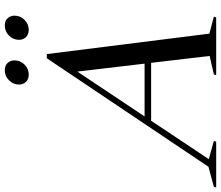

<svg xmlns="http://www.w3.org/2000/svg" viewBox="-164 -864 945 822"><g transform="rotate(-90 309.0 -452.5)"><path d="M576.5 -29 649 -10 646 0H399L402 -10L481 -28L451.5 -278.5H203.5L39 -31.5L117 -10L114 0H-82L-79 -10L6.5 -33L471 -725H489ZM222 -306.5H448L414 -594.5ZM401 -802.5Q380.5 -802.5 369.5 -814.8Q358.5 -827 358.5 -843.5Q358.5 -869 376.8 -887Q395 -905 419.5 -905Q440 -905 451 -892.8Q462 -880.5 462 -864Q462 -838.5 444 -820.5Q426 -802.5 401 -802.5ZM592.5 -802.5Q572 -802.5 561 -814.8Q550 -827 550 -843.5Q550 -869 568.2 -887Q586.5 -905 611 -905Q631.5 -905 642.5 -892.8Q653.5 -880.5 653.5 -864Q653.5 -838.5 635.5 -820.5Q617.5 -802.5 592.5 -802.5Z"/></g></svg>

Font: Newsreader Display
Style: Italic
Weight: 400
Italic angle: -17°
Designer: Hugues Gentile
Foundry: Production Type
Version: Version 1.001